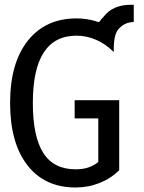

<svg xmlns="http://www.w3.org/2000/svg" viewBox="-20 -790 618 825"><path d="M492.2 -58.6Q457 -23.4 408.2 -3.9Q359.4 15.6 304.7 15.6Q171.9 15.6 97.7 -80.1Q23.4 -175.8 23.4 -347.7Q23.4 -519.5 99.6 -615.2Q175.8 -710.9 308.6 -710.9Q351.6 -710.9 390.6 -699.2Q398.4 -695.3 406.2 -695.3Q414.1 -707 425.8 -718.8Q464.8 -769.5 543 -769.5H554.7V-695.3Q515.6 -695.3 488.3 -664.1Q468.8 -640.6 468.8 -578.1V-566.4Q433.6 -601.6 392.6 -619.1Q351.6 -636.7 308.6 -636.7Q214.8 -636.7 168 -564.5Q121.1 -492.2 121.1 -347.7Q121.1 -203.1 166 -132.8Q210.9 -62.5 304.7 -62.5Q335.9 -62.5 359.4 -70.3Q382.8 -78.1 402.3 -93.8V-281.2H300.8V-359.4H492.2Z"/></svg>

Font: 和音 by 宁静之雨，公众号njzyshare
Style: Regular
Weight: 400
Designer: Steve Matteson
Foundry: Ascender Corporation
Version: Version 6.00;June 8, 2018;FontCreator 11.0.0.2388 32-bit